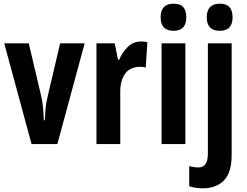

<svg xmlns="http://www.w3.org/2000/svg" viewBox="-20 -832 1337 1041"><path d="M151 -51 3 -597H136L201 -321Q211 -279 213.5 -247.5Q216 -216 218 -180H223Q224 -208 226.5 -239.5Q229 -271 239 -312L306 -597H439L291 -51Z M744 -607Q750 -607 758.5 -606.5Q767 -606 779 -603L770 -465Q764 -468 754.5 -469Q745 -470 743 -470Q685 -470 658 -432Q631 -394 632 -330V-51H503V-597H602L620 -508H626Q642 -546 671.5 -576.5Q701 -607 744 -607Z M921 -812Q958 -812 974 -793Q990 -774 990 -738Q990 -665 921 -665Q851 -665 851 -738Q851 -812 921 -812ZM985 -597V-51H856V-597Z M1101 -738Q1101 -812 1172 -812Q1208 -812 1224.5 -793Q1241 -774 1241 -738Q1241 -665 1172 -665Q1101 -665 1101 -738ZM1082 189Q1063 189 1043.5 186.5Q1024 184 1006 178V68Q1032 76 1056 76Q1107 76 1107 2V-597H1236V9Q1236 102 1195.5 145Q1155 188 1082 189Z"/></svg>

Font: Noto Sans Tamil UI ExtraCondensed
Style: Bold
Weight: 700
Width: 2
Designer: Jelle Bosma - Monotype Design Team
Foundry: Monotype Imaging Inc.
Version: Version 2.004; ttfautohint (v1.8.4.7-5d5b)